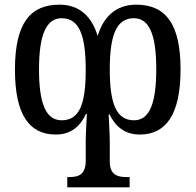

<svg xmlns="http://www.w3.org/2000/svg" viewBox="-20 -566 837 822"><path d="M268 236H535V192H521C485 192 450 184 450 126V41C450 9 446 -55 445 -76H449C473 -27 512 10 578 10C691 10 753 -76 753 -269C753 -467 687 -546 563 -546C476 -546 423 -494 398 -412C373 -496 320 -546 234 -546C110 -546 44 -467 44 -268C44 -75 105 10 219 10C284 10 324 -26 348 -78H352C351 -60 347 6 347 42V122C347 182 316 192 277 192H268ZM244 -51C175 -51 147 -126 147 -269C147 -417 178 -488 244 -488C320 -488 347 -413 347 -268C347 -126 323 -51 244 -51ZM554 -51C476 -51 450 -126 450 -269C450 -412 477 -488 553 -488C619 -488 649 -418 649 -270C649 -128 622 -51 554 -51Z"/></svg>

Font: Noto Serif Condensed Medium
Style: Regular
Weight: 500
Width: 3
Designer: Monotype Design Team
Foundry: Monotype Imaging Inc.
Version: Version 2.015